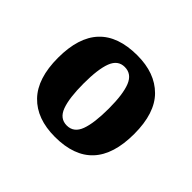

<svg xmlns="http://www.w3.org/2000/svg" viewBox="-93 -830 561 561"><g transform="rotate(45 187.5 -549.5)"><path d="M187 -380Q112 -380 71 -422.5Q30 -465 30 -550Q30 -719 189 -719Q262 -719 303.5 -677.5Q345 -636 345 -550Q345 -380 187 -380ZM188 -428Q217 -428 228.5 -459Q240 -490 240 -550Q240 -609 228 -639Q216 -669 187 -669Q159 -669 147.5 -639Q136 -609 136 -550Q136 -490 147.5 -459Q159 -428 188 -428Z"/></g></svg>

Font: Noto Serif Tamil ExtraCondensed ExtraBold
Style: Italic
Weight: 800
Width: 2
Italic angle: -12°
Designer: Indian Type Foundry, Tom Grace, and the Monotype Design Team
Foundry: Monotype Imaging Inc.
Version: Version 2.003; ttfautohint (v1.8.4.7-5d5b)